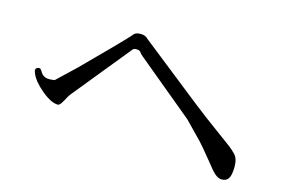

<svg xmlns="http://www.w3.org/2000/svg" viewBox="-70 -747 1139 772"><g transform="rotate(15 500.0 -360.5)"><path d="M776 -342 715 -389 462 -589Q452 -601 431 -601Q411 -601 403 -591Q395 -580 334 -518L222 -405L145 -332Q131 -330 122 -330Q97 -330 85 -352Q79 -363 73 -363Q68 -363 63 -360Q58 -356 58 -351Q58 -346 62 -337Q75 -306 115 -273Q155 -240 183 -240Q191 -240 203 -262Q214 -284 224 -296L416 -532Q420 -537 431 -537Q443 -537 448 -531Q452 -524 462 -516L701 -318L773 -244Q782 -235 831 -175L852 -149Q876 -120 896 -120Q917 -120 925 -134Q934 -149 934 -183Q934 -217 918 -233Q903 -249 886 -261Z"/></g></svg>

Font: Sawarabi Mincho
Style: Regular
Weight: 400
Version: Version 1.082; ttfautohint (v1.8.4.7-5d5b)